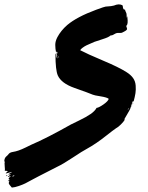

<svg xmlns="http://www.w3.org/2000/svg" viewBox="-150 -670 670 872"><path d="M423.8 -342.9Q443.8 -330.5 454.3 -315.7Q464.8 -301 466.2 -281.4Q467.6 -261.9 465.2 -246.7Q462.9 -231.4 456.2 -206.7Q455.2 -206.7 456.2 -209.5Q456.2 -209.5 456.2 -210.5H453.3Q450.5 -204.8 445.7 -188.6Q441 -172.4 436.2 -165.7Q433.3 -160 415.2 -129.5Q415.2 -124.8 417.1 -126.7Q411.4 -117.1 399 -104.8Q386.7 -92.4 377.1 -87.6Q361.9 -77.1 336.2 -56.7Q310.5 -36.2 288.1 -21Q265.7 -5.7 244.8 5.7Q224.8 16.2 180.5 45.7Q136.2 75.2 109.5 87.6Q101.9 91.4 25.7 130.5Q21 132.4 -1.4 144.8Q-23.8 157.1 -35.2 162.9Q-46.7 168.6 -64.8 174.8Q-82.9 181 -96.2 181.9Q-98.1 180 -101 176.2Q-103.8 172.4 -105.7 170.5Q-107.6 168.6 -109 165.7Q-110.5 162.9 -110 159.5Q-109.5 156.2 -107.6 152.4Q-110.5 151.4 -114.3 153.3H-115.2L-107.6 149.5Q-106.7 147.6 -112.4 149.5Q-112.4 149.5 -114.3 149.5Q-113.3 148.6 -105.7 143.8Q-106.7 142.9 -108.6 142.9Q-112.4 141 -110.5 140Q-110.5 139 -108.1 136.7Q-105.7 134.3 -102.9 132.4L-101 131.4Q-101.9 129.5 -107.6 131.4L-113.3 133.3Q-116.2 130.5 -109.5 128.6Q-102.9 123.8 -101 121Q-104.8 121 -104.8 121.9Q-109.5 123.8 -112.4 121Q-111.4 120 -103.8 116.2Q-96.2 112.4 -95.2 110.5Q-97.1 110.5 -109.5 114.3Q-121.9 118.1 -123.8 118.1Q-123.8 115.2 -119.5 112.4Q-115.2 109.5 -115.2 108.6Q-116.2 104.8 -128.6 105.7Q-126.7 101.9 -128.6 85.2Q-130.5 68.6 -127.6 64.8L-128.6 63.8Q-128.6 63.8 -130.5 63.8Q-130.5 49.5 -122.9 41.9Q-119 39 -115.2 34.8Q-111.4 30.5 -109.5 28.1Q-107.6 25.7 -102.9 23.3Q-98.1 21 -91.4 20Q-79 18.1 -65.2 13.3Q-51.4 8.6 -32.9 -0.5Q-14.3 -9.5 -8.6 -12.4Q62.9 -42.9 172.4 -104.8Q176.2 -106.7 209.5 -122.9Q242.9 -139 261.9 -152.4Q281 -165.7 288.6 -180Q299 -181 320 -195.7Q341 -210.5 343.8 -221Q337.1 -227.6 307.1 -232.4Q277.1 -237.1 271.4 -240Q256.2 -246.7 188.6 -270.5Q128.6 -291.4 112.4 -327.6Q101.9 -352.4 101.9 -421.9L103.8 -427.6Q103.8 -427.6 104.8 -421.9Q105.7 -416.2 107.1 -410.5Q108.6 -404.8 110.5 -404.8Q107.6 -423.8 106.7 -428.6Q110.5 -428.6 110.5 -425.7Q110.5 -423.8 110.5 -422.9V-432.4Q107.6 -439 106.7 -434.3Q105.7 -431.4 104.8 -430.5Q101 -449.5 101 -466.2Q101 -482.9 110.5 -501Q126.7 -531.4 155.2 -556.2Q199 -593.3 286.7 -625.7Q325.7 -640 329.5 -640Q360 -641.9 367.6 -644.8Q389.5 -654.3 404.8 -646.7Q406.7 -645.7 407.1 -643.8Q407.6 -641.9 408.1 -639Q408.6 -636.2 408.6 -634.3Q410.5 -629.5 411 -628.6Q411.4 -627.6 413.8 -627.1Q416.2 -626.7 418.1 -625.7Q418.1 -621.9 421.4 -615.7Q424.8 -609.5 424.8 -604.8L425.7 -588.6Q425.7 -590.5 426.7 -592.4Q427.6 -601.9 428.6 -590.5Q432.4 -560 424.8 -554.3Q422.9 -552.4 423.8 -550Q424.8 -547.6 426.2 -542.9Q427.6 -538.1 426.7 -536.2Q423.8 -531.4 414.3 -526.7L404.8 -521.9Q402.9 -520 392.9 -520.5Q382.9 -521 377.1 -519Q374.3 -518.1 369 -514.8Q363.8 -511.4 359.5 -510Q355.2 -508.6 351.4 -508.6Q344.8 -501 315.2 -491.9Q285.7 -482.9 279 -480Q277.1 -479 264.8 -473.8Q252.4 -468.6 243.3 -464.3Q234.3 -460 225.2 -453.3Q216.2 -446.7 214.3 -441.9Q244.8 -425.7 317.1 -395.2Q389.5 -364.8 423.8 -342.9ZM113.3 -414.3V-419H112.4Q112.4 -415.2 113.3 -414.3ZM118.1 -406.7Q119 -414.3 115.2 -414.3Q116.2 -409.5 118.1 -406.7ZM-94.3 129.5Q-93.3 131.4 -91.4 131.4Q-89.5 131.4 -87.1 130Q-84.8 128.6 -84.8 125.7ZM432.4 -173.3 434.3 -175.2Q435.2 -176.2 435.2 -177.1L433.3 -178.1Q431.4 -172.4 430.5 -171.4V-168.6V-169.5Q432.4 -172.4 432.4 -173.3ZM-118.1 125.7H-115.2L-117.1 126.7Q-118.1 127.6 -118.1 128.6Q-121 130.5 -121.9 129.5Q-122.9 128.6 -121.9 127.6ZM451.4 -195.2 453.3 -201.9H455.2L453.3 -198.1ZM447.6 -184.8 449.5 -188.6Q449.5 -186.7 448.6 -183.8ZM452.4 -194.3Q451.4 -194.3 452.4 -193.3V-191.4Q453.3 -193.3 452.4 -194.3Z"/></svg>

Font: KAZYinfo
Style: Bold
Weight: 700
Designer: emmanuel didier
Foundry: emmanuel didier
Version: Version 001.000